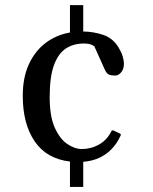

<svg xmlns="http://www.w3.org/2000/svg" viewBox="-20 -618 595 749"><path d="M252.9 111.3V12.2Q161.6 1.5 115.2 -66.7Q68.8 -134.8 68.8 -244.1Q68.8 -315.9 92.8 -367.7Q116.7 -419.4 158.2 -450.7Q199.7 -481.9 252.9 -491.2V-598.1H304.7V-495.1Q345.2 -494.6 382.8 -481.9Q420.4 -469.2 442.4 -433.1Q453.6 -414.6 458.5 -398.4Q463.4 -382.3 463.4 -369.6Q463.4 -355 458.3 -344.7Q453.1 -334.5 445.3 -328.9Q437.5 -323.2 428.7 -323.2Q414.6 -323.2 405.3 -326.9Q396 -330.6 388.7 -346.7L347.7 -438Q347.7 -438 337.6 -443.1Q327.6 -448.2 306.6 -448.2Q267.1 -448.2 237.3 -429Q207.5 -409.7 190.7 -364.3Q173.8 -318.8 173.8 -239.3Q173.8 -163.1 194.1 -118.9Q214.4 -74.7 243.4 -55.7Q272.5 -36.6 297.9 -36.6Q335 -36.6 365.2 -53.5Q395.5 -70.3 412.1 -101.6Q413.6 -104.5 415 -107.4Q416.5 -110.4 421.4 -109.4L445.8 -98.1Q451.2 -96.2 451.2 -92.3Q451.2 -90.3 450.2 -88.1Q449.2 -85.9 448.2 -84.5Q435.5 -57.6 415.8 -36.9Q396 -16.1 368.4 -2.9Q340.8 10.3 304.7 13.2V111.3Z"/></svg>

Font: Gelasio
Style: Regular
Weight: 400
Designer: Eben Sorkin
Foundry: Eben Sorkin
Version: Version 1.008